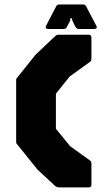

<svg xmlns="http://www.w3.org/2000/svg" viewBox="-20 -818 453 838"><path d="M240.5 0Q228.5 0 220.5 -6.5L143.5 -78L59 -183Q53.5 -189.5 52 -191.5Q50.5 -193.5 50.5 -201V-466Q50.5 -473.5 52 -475.5Q53.5 -477.5 59 -484L135 -579L220.5 -660Q225.5 -664.5 229 -665.5Q232.5 -666.5 240.5 -666.5H366.5Q379 -666.5 379 -654V-564Q379 -560 378.2 -555.8Q377.5 -551.5 373.5 -548.5L284 -484L224 -409V-256L286 -180L373.5 -117Q377.5 -114.5 378.2 -111Q379 -107.5 379 -103V-12.5Q379 0 366.5 0ZM189.5 -691.5Q183 -691.5 180.5 -695.5Q178 -699.5 181 -705.5L225 -790Q228.5 -798.5 239.5 -798.5H341.5Q352.5 -798.5 356 -790L400.5 -705.5Q404 -699.5 401.2 -695.5Q398.5 -691.5 392.5 -691.5H322.5Q315 -691.5 309 -701.5L296 -727.5L293.5 -738.5H287.5L286 -727.5L272.5 -701.5Q267 -691.5 259.5 -691.5Z"/></svg>

Font: Jaro 24pt
Style: Regular
Weight: 400
Designer: Agyei Archer, Celine Hurka, Mirko Velimirović
Version: Version 1.000